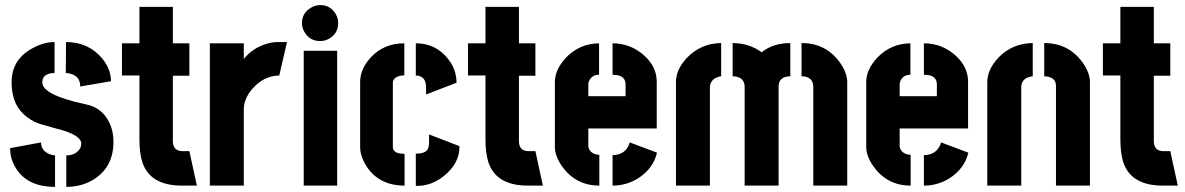

<svg xmlns="http://www.w3.org/2000/svg" viewBox="-20 -726 4637 751"><path d="M19.5 -146.5 140.6 -168.9Q140.6 -136.7 173.8 -123Q185.5 -119.1 195.3 -118.2V4.9Q82 4.9 38.1 -75.2Q19.5 -108.4 19.5 -146.5ZM25.4 -404.3Q25.4 -495.1 110.4 -539.1Q152.3 -561.5 193.4 -561.5V-440.4Q145.5 -439.5 145.5 -404.3Q145.5 -367.2 235.4 -338.9Q268.6 -328.1 313.5 -318.4Q380.9 -305.7 409.2 -243.2Q423.8 -210.9 423.8 -171.9Q423.8 -70.3 343.8 -22.5Q297.9 4.9 239.3 4.9V-118.2Q273.4 -118.2 290 -140.6Q297.9 -151.4 297.9 -164.1Q297.9 -194.3 223.6 -216.8Q211.9 -219.7 187.5 -226.6Q135.7 -240.2 116.2 -249Q44.9 -285.2 30.3 -355.5Q25.4 -378.9 25.4 -404.3ZM237.3 -440.4 238.3 -561.5Q326.2 -561.5 379.9 -497.1Q414.1 -455.1 414.1 -408.2L293.9 -387.7Q293.9 -431.6 247.1 -439.5Q241.2 -440.4 237.3 -440.4Z M457 -430.7V-556.6H525.4V-699.2H656.2V-556.6H720.7V-429.7H656.2V-170.9Q658.2 -135.7 692.4 -134.8H720.7L750 0H691.4Q563.5 0 535.2 -96.7Q525.4 -131.8 525.4 -180.7V-430.7Z M800.8 0V-556.6H933.6V-495.1Q967.8 -539.1 1026.4 -555.7Q1046.9 -561.5 1067.4 -561.5H1102.5L1072.3 -430.7Q1010.7 -429.7 965.8 -377Q933.6 -338.9 933.6 -297.9V0Z M1161.1 -635.7Q1161.1 -675.8 1197.3 -696.3Q1213.9 -706.1 1232.4 -706.1Q1273.4 -706.1 1293.9 -669.9Q1302.7 -653.3 1302.7 -635.7Q1302.7 -594.7 1266.6 -574.2Q1250 -565.4 1232.4 -565.4Q1190.4 -565.4 1169.9 -602.5Q1161.1 -618.2 1161.1 -635.7ZM1168 0V-527.3H1298.8V0Z M1388.7 -151.4V-407.2Q1389.6 -458 1431.6 -502.9Q1482.4 -556.6 1561.5 -556.6V-431.6Q1520.5 -428.7 1516.6 -405.3V-151.4Q1516.6 -127.9 1550.8 -125Q1556.6 -124 1562.5 -124V0Q1459 0 1410.2 -81.1Q1388.7 -117.2 1388.7 -151.4ZM1606.4 -430.7V-556.6Q1683.6 -556.6 1731.4 -497.1Q1765.6 -455.1 1765.6 -402.3L1646.5 -356.4V-388.7Q1644.5 -429.7 1606.4 -430.7ZM1606.4 1V-125Q1648.4 -125 1655.3 -147.5Q1658.2 -156.2 1658.2 -168V-200.2L1777.3 -154.3Q1778.3 -87.9 1716.8 -38.1Q1666 2.9 1606.4 1Z M1810.5 -430.7V-556.6H1878.9V-699.2H2009.8V-556.6H2074.2V-429.7H2009.8V-170.9Q2011.7 -135.7 2045.9 -134.8H2074.2L2103.5 0H2044.9Q1917 0 1888.7 -96.7Q1878.9 -131.8 1878.9 -180.7V-430.7Z M2150.4 -151.4V-407.2Q2151.4 -455.1 2194.3 -501Q2247.1 -555.7 2323.2 -556.6V-433.6Q2294.9 -433.6 2284.2 -409.2Q2281.2 -403.3 2281.2 -398.4V-349.6H2426.8V-397.5Q2425.8 -433.6 2376 -433.6V-556.6Q2447.3 -556.6 2501 -507.8Q2547.9 -464.8 2548.8 -408.2V-223.6H2281.2V-151.4Q2288.1 -123 2324.2 -120.1V0Q2232.4 0 2178.7 -75.2Q2150.4 -115.2 2150.4 -151.4ZM2376 0V-119.1Q2428.7 -120.1 2443.4 -168.9L2549.8 -128.9Q2535.2 -66.4 2475.6 -28.3Q2429.7 0 2376 0Z M2624 0V-405.3Q2624 -454.1 2667 -500Q2721.7 -556.6 2800.8 -557.6V-427.7Q2761.7 -421.9 2756.8 -388.7V0ZM2845.7 -427.7V-557.6Q2912.1 -556.6 2959 -521.5Q3003.9 -557.6 3071.3 -557.6V-427.7Q3026.4 -426.8 3025.4 -388.7V0H2892.6V-388.7Q2890.6 -426.8 2845.7 -427.7ZM3115.2 -427.7V-557.6Q3210 -557.6 3264.6 -482.4Q3293.9 -441.4 3293.9 -405.3V0H3161.1V-388.7Q3159.2 -426.8 3115.2 -427.7Z M3368.2 -151.4V-407.2Q3369.1 -455.1 3412.1 -501Q3464.8 -555.7 3541 -556.6V-433.6Q3512.7 -433.6 3502 -409.2Q3499 -403.3 3499 -398.4V-349.6H3644.5V-397.5Q3643.6 -433.6 3593.8 -433.6V-556.6Q3665 -556.6 3718.8 -507.8Q3765.6 -464.8 3766.6 -408.2V-223.6H3499V-151.4Q3505.9 -123 3542 -120.1V0Q3450.2 0 3396.5 -75.2Q3368.2 -115.2 3368.2 -151.4ZM3593.8 0V-119.1Q3646.5 -120.1 3661.1 -168.9L3767.6 -128.9Q3752.9 -66.4 3693.4 -28.3Q3647.5 0 3593.8 0Z M3841.8 0V-405.3Q3841.8 -454.1 3885.7 -501Q3939.5 -556.6 4019.5 -557.6V-427.7Q3978.5 -422.9 3974.6 -389.6V0ZM4064.5 -427.7V-557.6Q4159.2 -557.6 4213.9 -482.4Q4243.2 -441.4 4243.2 -405.3V0H4110.4V-389.6Q4110.4 -421.9 4074.2 -426.8Q4069.3 -427.7 4064.5 -427.7Z M4293.9 -430.7V-556.6H4362.3V-699.2H4493.2V-556.6H4557.6V-429.7H4493.2V-170.9Q4495.1 -135.7 4529.3 -134.8H4557.6L4586.9 0H4528.3Q4400.4 0 4372.1 -96.7Q4362.3 -131.8 4362.3 -180.7V-430.7Z"/></svg>

Font: Post No Bills Colombo
Style: ExtraBold
Weight: 900
Designer: Kosala Senevirathne, Siva Puranthara, Lasantha Premarathna, Tharique Azeez
Foundry: Mooniak
Version: Version 1.220 ; ttfautohint (v1.5)